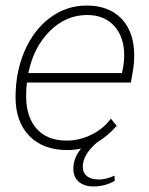

<svg xmlns="http://www.w3.org/2000/svg" viewBox="-20 -530 535 691"><path d="M463 -330Q463 -300 457 -267L451 -233H77Q74 -209 74 -185Q74 -109 112 -66.5Q150 -24 220 -24Q266 -24 309.5 -45.5Q353 -67 379 -103L400 -77Q368 -41 330 -18Q278 26 278 70Q278 92 293 104Q308 116 337 116Q362 116 392 102L393 121Q358 141 316 141Q284 141 264 124.5Q244 108 244 77Q244 38 272 5Q245 10 221 10Q135 10 85.5 -41Q36 -92 36 -180Q36 -272 69 -347.5Q102 -423 160.5 -466.5Q219 -510 292 -510Q372 -510 417.5 -462.5Q463 -415 463 -330ZM427 -331Q427 -397 391 -436.5Q355 -476 294 -476Q217 -476 159 -418Q101 -360 82 -267H419L421 -277Q427 -306 427 -331Z"/></svg>

Font: Sarabun Thin
Style: Italic
Weight: 250
Italic angle: -10°
Designer: Suppakit Chalermlarp | Katatrad Co.,Ltd.
Foundry: Cadson Demak Co.,Ltd.
Version: Version 1.000; ttfautohint (v1.6)